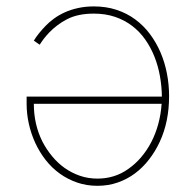

<svg xmlns="http://www.w3.org/2000/svg" viewBox="-20 -577 617 605"><path d="M63.9 -272.7H490.1Q489.7 -305 484 -337Q478.3 -369 466.8 -398.1Q455.3 -427.2 437.9 -452.1Q420.5 -476.9 396.7 -495.2Q372.9 -513.5 342.7 -523.8Q312.5 -534.1 275.6 -534.1Q225.1 -534.1 191.1 -516.3Q174 -507.5 160.2 -496.8Q146.3 -486.2 135.8 -475.3Q125.4 -464.5 117.7 -454.4Q110.1 -444.2 105.1 -436.1L86.6 -448.9Q99.1 -469.8 122.9 -494.7Q134.9 -507.5 150.4 -518.6Q165.8 -529.8 184.8 -538.4Q203.8 -546.9 226.6 -551.8Q249.3 -556.8 275.6 -556.8Q314.6 -556.8 347.3 -546Q380 -535.2 406.2 -515.8Q432.5 -496.4 452.4 -469.8Q472.3 -443.2 485.8 -411.8Q499.3 -380.3 506 -345.3Q512.8 -310.4 512.8 -274.1Q512.8 -193.2 483.3 -130Q469.5 -100.1 449.9 -74.8Q430.4 -49.4 405.7 -30.9Q381 -12.4 351.2 -2Q321.4 8.5 286.9 8.5Q252.8 8.5 223 -1.8Q193.2 -12.1 168.3 -30Q143.5 -47.9 124.1 -72.6Q104.8 -97.3 91.4 -126.1Q78.1 -154.8 71 -186.4Q63.9 -218 63.9 -250ZM113.6 -131Q126.4 -106.2 144.2 -84.7Q161.9 -63.2 183.9 -47.6Q206 -32 231.9 -23.1Q257.8 -14.2 286.9 -14.2Q313.9 -14.2 338.2 -21.7Q362.6 -29.1 384.9 -45.1Q407 -60.7 425.1 -82Q443.2 -103.3 456.7 -129.3Q470.2 -155.2 478.5 -185.5Q486.9 -215.9 489.3 -250H86.6Q86.6 -184.7 113.6 -131Z"/></svg>

Font: Inter P Thin
Style: Regular
Weight: 100
Designer: Rasmus Andersson
Foundry: rsms
Version: Version 3.018;git-588b23468